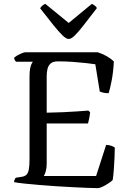

<svg xmlns="http://www.w3.org/2000/svg" viewBox="-20 -975 675 995"><path d="M489 0Q467 0 432.5 -1.5Q398 -3 356 -5Q314 -7 269.5 -10Q225 -13 183.5 -16.5Q142 -20 108 -23.5Q74 -27 53 -31Q53 -38 56 -44.5Q59 -51 62 -54L88 -58Q106 -60 115.5 -68Q125 -76 129 -95Q133 -114 133 -148V-578Q133 -603 136 -619Q139 -635 143.5 -644Q148 -653 150 -655H63Q60 -658 57 -663Q54 -668 53 -675Q58 -681 69.5 -687.5Q81 -694 93 -699Q105 -704 110 -704H487Q512 -696 534.5 -683Q557 -670 570 -656Q567 -600 558.5 -556.5Q550 -513 543 -492Q527 -492 514.5 -495Q502 -498 497 -501L474 -642Q454 -645 422.5 -648.5Q391 -652 354.5 -654.5Q318 -657 281 -657Q255 -657 242.5 -646Q230 -635 226 -617.5Q222 -600 222 -580V-391Q267 -392 305.5 -393.5Q344 -395 377 -397.5Q410 -400 438 -402L447 -393Q445 -374 441.5 -358Q438 -342 436 -335H222V-127Q222 -104 217 -87Q212 -70 207 -63H478L530 -224Q545 -224 558 -219Q571 -214 575 -210Q575 -187 573.5 -158Q572 -129 570 -98.5Q568 -68 564 -42Q556 -34 541.5 -24.5Q527 -15 512.5 -8Q498 -1 489 0ZM336 -773Q323 -773 303.5 -792Q284 -811 255.5 -846.5Q227 -882 188 -932Q191 -938 198.5 -945Q206 -952 215 -955L336 -856L456 -955Q465 -951 472.5 -945Q480 -939 482 -933Q442 -881 414 -845Q386 -809 367.5 -791Q349 -773 336 -773Z"/></svg>

Font: Texturina 12pt Light
Style: Regular
Weight: 300
Designer: Guillermo Torres Carreño
Foundry: Omnibus-Type
Version: Version 1.002